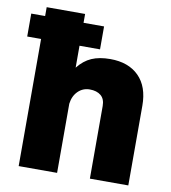

<svg xmlns="http://www.w3.org/2000/svg" viewBox="-103 -865 839 940"><g transform="rotate(10 317.0 -395.0)"><path d="M53 0V-790H244V-523Q274 -561 312 -577.5Q350 -594 404 -594Q495 -594 546.5 -542.5Q598 -491 598 -396V0H407V-361Q407 -396 386.5 -413Q366 -430 331 -430Q297 -430 273 -406.5Q249 -383 244 -344V0ZM-16 -632V-746H346V-632Z"/></g></svg>

Font: BDO Grotesk Black
Style: Regular
Weight: 900
Designer: Deni Anggara
Foundry: Lokal Container
Version: Version 2.000